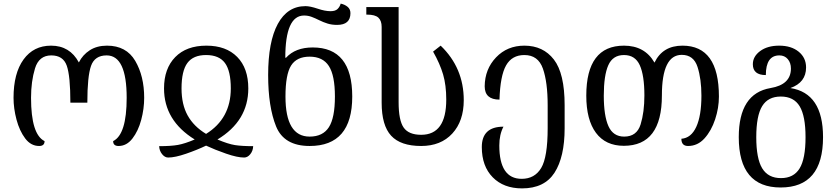

<svg xmlns="http://www.w3.org/2000/svg" viewBox="-20 -799 4636 1064"><path d="M197 10Q227 10 227 -17Q152 -54 152 -257Q152 -348 174 -420Q196 -492 264 -492Q330 -492 350 -435Q370 -378 370 -230H464Q464 -376 484.5 -434Q505 -492 571 -492Q682 -492 682 -257Q682 -54 607 -17Q607 10 637 10Q682 10 714 -31.5Q746 -73 762.5 -134.5Q779 -196 779 -257Q779 -377 729.5 -461.5Q680 -546 573 -546Q517 -546 477.5 -520.5Q438 -495 417 -453Q367 -546 263 -546Q166 -546 110.5 -469.5Q55 -393 55 -257Q55 -198 71.5 -136Q88 -74 119.5 -32Q151 10 197 10Z M912 74Q950 74 1011 53Q1072 32 1122 8Q1171 31 1233 52.5Q1295 74 1333 74Q1352 74 1367 55.5Q1382 37 1383 11Q1320 11 1282 5Q1244 -1 1185 -26Q1356 -129 1356 -309Q1356 -421 1294.5 -483.5Q1233 -546 1124 -546Q1013 -546 951 -482.5Q889 -419 889 -309Q889 -131 1059 -26Q1005 -3 966.5 4Q928 11 862 11Q863 36 878 55Q893 74 912 74ZM1122 -57Q1054 -98 1020 -159Q986 -220 986 -309Q986 -406 1018.5 -450Q1051 -494 1122 -494Q1194 -494 1226.5 -450Q1259 -406 1259 -309Q1259 -142 1122 -57Z M1696 10Q1932 10 1932 -264Q1932 -536 1713 -536Q1617 -536 1565 -479H1561Q1561 -713 1665 -713Q1687 -713 1707 -705.5Q1727 -698 1749 -687Q1771 -676 1795 -668.5Q1819 -661 1848 -661Q1922 -661 1922 -726Q1922 -748 1906.5 -761Q1891 -774 1868 -779Q1863 -761 1850.5 -749Q1838 -737 1812 -737Q1781 -737 1740 -751Q1698 -765 1673 -765Q1573 -765 1519.5 -666.5Q1466 -568 1466 -383Q1466 -207 1510 -98.5Q1554 10 1696 10ZM1696 -42Q1562 -42 1562 -264Q1562 -386 1593 -435.5Q1624 -485 1696 -485Q1769 -485 1802.5 -433Q1836 -381 1836 -264Q1836 -146 1802.5 -94Q1769 -42 1696 -42Z M2314 10Q2423 10 2486.5 -59Q2550 -128 2550 -244Q2550 -423 2422 -546L2380 -513Q2418 -446 2435.5 -386.5Q2453 -327 2453 -247Q2453 -52 2314 -52Q2245 -52 2217 -92Q2189 -132 2189 -233V-760H2010V-718H2014Q2059 -718 2077 -701Q2095 -684 2095 -650V-230Q2095 -104 2147.5 -47Q2200 10 2314 10Z M2873 245Q2997 245 3053 158Q3109 71 3109 -88V-216Q3109 -392 3049.5 -469Q2990 -546 2886 -546Q2791 -546 2729 -481Q2667 -416 2666 -321Q2666 -247 2748 -247Q2752 -379 2784.5 -436.5Q2817 -494 2886 -494Q2962 -494 2988.5 -419Q3015 -344 3015 -215V-89Q3015 72 2979 132Q2943 192 2871 192Q2747 192 2747 7Q2747 -53 2770 -97Q2650 -97 2650 16Q2650 122 2710.5 183.5Q2771 245 2873 245Z M3437 9Q3648 9 3648 -270Q3648 -495 3758 -495Q3824 -495 3845.5 -428Q3867 -361 3867 -269Q3867 -158 3838.5 -96Q3810 -34 3756 -30Q3756 10 3793 10Q3846 10 3884 -32Q3922 -74 3943 -137.5Q3964 -201 3964 -264Q3964 -546 3762 -546Q3652 -546 3607 -452Q3553 -546 3438 -546Q3229 -546 3229 -269Q3229 -135 3282.5 -63Q3336 9 3437 9ZM3439 -42Q3378 -42 3352 -99.5Q3326 -157 3326 -269Q3326 -381 3351 -437.5Q3376 -494 3438 -494Q3500 -494 3525.5 -437.5Q3551 -381 3551 -270Q3551 -177 3530 -109.5Q3509 -42 3439 -42Z M4306 240Q4541 240 4541 -39Q4541 -283 4360 -311Q4447 -342 4447 -425Q4447 -479 4406 -512.5Q4365 -546 4298 -546Q4233 -546 4192.5 -516Q4152 -486 4152 -443Q4152 -383 4224 -383Q4224 -492 4299 -492Q4328 -492 4345.5 -471.5Q4363 -451 4363 -419Q4363 -330 4250 -311Q4074 -281 4074 -39Q4074 240 4306 240ZM4308 188Q4237 188 4204 134Q4171 80 4171 -39Q4171 -157 4203.5 -210.5Q4236 -264 4307 -264Q4379 -264 4411.5 -210Q4444 -156 4444 -39Q4444 81 4411 134.5Q4378 188 4308 188Z"/></svg>

Font: Noto Serif Georgian
Style: Regular
Weight: 400
Designer: Monotype Design Team
Foundry: Monotype Imaging Inc.
Version: Version 1.901